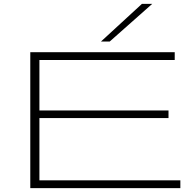

<svg xmlns="http://www.w3.org/2000/svg" viewBox="-20 -969 1001 989"><path d="M136 0V-700H880V-660H183V-400H848V-361H183V-40H909V0ZM500 -755 711 -949H764L545 -755Z"/></svg>

Font: Georama ExtraExtended ExtraLight
Style: Regular
Weight: 200
Width: 8
Designer: Jean-Baptiste Levee
Foundry: Production Type
Version: Version 1.000